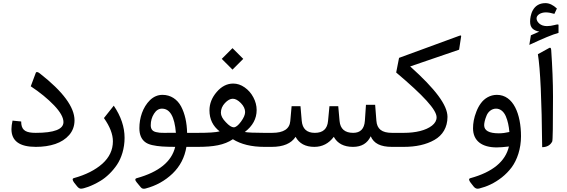

<svg xmlns="http://www.w3.org/2000/svg" viewBox="-20 -921 3555 1204"><path d="M58.6 -164.6C54.2 -144.5 51.8 -126.5 51.8 -111.3C51.8 -37.1 102.5 0 204.6 0C250 0 290.5 -5.9 326.7 -18.1C362.3 -30.3 391.6 -48.8 414.1 -74.7C436 -100.1 447.3 -130.9 447.3 -166.5C447.3 -249 375 -347.2 230 -460.4C216.3 -471.2 207.5 -472.2 204.1 -463.4L172.9 -379.9C231 -341.3 279.3 -301.8 318.8 -260.7C358.4 -219.2 377.9 -184.1 377.9 -155.3C377.9 -110.4 319.8 -87.9 204.1 -87.9C146 -87.9 119.1 -101.6 113.8 -142.6C113.3 -148.9 112.8 -154.8 112.8 -159.2Z M631.8 -180.7C669.4 -127.4 688 -79.1 688 -34.7C688 19 666 65.9 622.1 105.5C577.6 145 518.1 175.3 443.4 195.8C432.6 198.7 433.1 208 444.8 224.1L463.9 248C471.7 257.3 479.5 262.2 487.8 262.2C503.9 262.2 554.2 247.1 610.4 212.9C647 190.9 685.1 154.3 713.4 112.3C741.7 70.3 761.2 9.3 761.2 -56.6C761.2 -124.5 738.8 -191.4 693.4 -258.3Z M1008.8 -87.9C987.3 -87.9 976.1 -88.4 960.4 -92.3C938.5 -96.7 925.3 -108.9 925.3 -135.7C925.3 -162.6 932.1 -186.5 945.8 -208C959 -229 975.6 -239.7 995.6 -239.7C1045.9 -239.7 1074.7 -189.5 1083 -88.4C1065.4 -87.9 1040.5 -87.9 1008.8 -87.9ZM837.4 196.3C825.2 199.7 825.7 209 838.9 224.6L863.3 253.9C870.1 262.2 879.9 264.6 892.6 261.2C958.5 244.1 1015.1 212.4 1062.5 167C1109.4 121.6 1138.2 65.9 1148.9 0H1209C1216.8 0 1220.7 -12.7 1220.7 -37.6V-49.8C1220.7 -75.2 1216.8 -87.9 1209 -87.9H1153.3C1151.9 -151.9 1139.6 -208 1115.7 -253.4C1091.8 -298.3 1050.3 -326.2 999 -326.2C969.2 -326.2 943.4 -314.9 920.4 -293C875 -248 854 -181.6 854 -116.7C854 -75.7 867.2 -48.3 888.7 -31.2C899.4 -22.5 914.6 -15.6 934.1 -11.2C953.6 -6.8 974.1 -3.9 996.1 -2.4C1017.6 -1 1044.9 0 1078.6 0C1056.6 92.3 976.6 157.7 837.4 196.3Z M1370.6 -551.8 1438 -484.4 1505.4 -551.8 1438 -619.1ZM1203.6 -87.9C1185.5 -87.9 1176.8 -75.2 1176.8 -49.8V-37.6C1176.8 -12.7 1185.5 0 1203.6 0H1219.7C1317.9 0 1386.2 -11.2 1440.4 -47.9C1491.2 -16.1 1557.1 0 1637.7 0H1651.9C1659.7 0 1663.6 -12.7 1663.6 -37.6V-49.8C1663.6 -75.2 1659.7 -87.9 1651.9 -87.9H1634.8C1574.2 -87.9 1534.2 -89.8 1515.1 -93.3C1564.5 -130.9 1589.4 -176.8 1589.4 -231C1589.4 -258.3 1582.5 -284.7 1568.8 -310.5C1555.2 -336.4 1537.1 -356.9 1514.2 -373C1491.2 -389.2 1467.3 -397 1442.4 -397C1403.8 -397 1369.1 -379.4 1338.9 -344.2C1308.6 -309.1 1293.5 -270.5 1293.5 -229C1293.5 -173.8 1314.9 -129.9 1357.4 -97.2C1333.5 -90.8 1287.6 -87.9 1219.7 -87.9ZM1365.2 -213.9C1365.2 -236.3 1373.5 -256.8 1390.6 -274.9C1407.7 -293 1423.8 -301.8 1439.9 -301.8C1456.1 -301.8 1472.7 -292.5 1490.7 -274.4C1508.3 -256.3 1517.1 -237.3 1517.1 -218.3C1517.1 -201.7 1508.3 -181.6 1491.2 -158.2C1473.6 -134.3 1458.5 -122.6 1445.8 -122.6C1432.6 -122.6 1416 -133.3 1396 -154.8C1375.5 -175.8 1365.2 -195.8 1365.2 -213.9Z M2193.8 0C2247.1 0 2283.7 -22 2304.7 -66.4C2324.2 -21.5 2365.7 0 2438 0H2448.2C2456.1 0 2460 -12.7 2460 -37.6V-49.8C2460 -75.2 2456.1 -87.9 2448.2 -87.9H2438.5C2374 -87.9 2344.2 -112.3 2340.3 -163.6L2332.5 -263.7H2274.9L2268.1 -163.6C2264.6 -113.3 2240.2 -87.9 2194.8 -87.9C2142.6 -87.9 2113.8 -112.8 2109.4 -162.1L2101.1 -254.9H2045.9L2037.1 -162.6C2032.7 -112.8 2005.4 -87.9 1954.1 -87.9C1903.8 -87.9 1876.5 -113.3 1872.1 -163.6L1864.3 -254.9H1808.6L1800.3 -161.6C1795.9 -112.3 1758.3 -87.9 1686.5 -87.9H1646.5C1628.4 -87.9 1619.6 -75.2 1619.6 -49.8V-37.6C1619.6 -12.7 1628.4 0 1646.5 0H1684.1C1756.3 0 1806.2 -21 1833.5 -63C1856.4 -21 1895.5 0 1951.2 0C2001 0 2041.5 -21 2073.2 -63C2096.2 -21 2136.7 0 2193.8 0Z M2512.2 0C2588.4 0 2652.8 -14.2 2704.1 -43.5C2755.4 -72.3 2786.1 -122.1 2786.1 -188C2786.1 -261.7 2710.4 -362.3 2552.2 -504.4L2858.9 -609.4L2870.6 -685.5C2873.5 -699.7 2872.6 -700.7 2859.4 -696.3L2482.4 -558.1L2464.4 -466.3C2635.7 -321.8 2717.8 -232.4 2717.8 -185.5C2717.8 -165.5 2708 -148.4 2689 -133.3C2650.4 -103 2586.4 -87.9 2512.2 -87.9H2442.9C2424.8 -87.9 2416 -75.2 2416 -49.8V-37.6C2416 -12.7 2424.8 0 2442.9 0Z M3171.4 -2.4C3149.4 91.8 3068.8 158.2 2929.7 196.3C2918.5 199.2 2918.9 208.5 2931.2 224.6L2951.2 250C2960.4 261.2 2971.7 264.6 2984.9 261.2C3033.7 249 3079.6 228.5 3127 191.4C3150.4 172.9 3170.9 151.9 3188.5 128.4C3223.1 81.5 3247.1 11.7 3247.1 -66.4C3247.1 -204.1 3200.2 -326.2 3095.7 -326.2C3053.2 -326.2 3017.1 -303.7 2995.1 -272.9C2983.9 -257.8 2974.6 -240.2 2967.3 -221.2C2951.7 -182.1 2946.3 -147.5 2946.3 -116.7C2946.3 -36.6 3003.4 3.4 3094.7 3.4C3113.8 3.4 3139.6 1.5 3171.4 -2.4ZM3016.1 -135.7C3016.1 -149.4 3020.5 -170.4 3030.8 -195.3C3040.5 -220.2 3063 -239.7 3090.8 -239.7C3117.7 -239.7 3139.2 -221.2 3151.9 -191.9C3164.6 -162.1 3170.9 -130.4 3174.3 -93.3C3151.4 -87.9 3129.4 -85 3107.9 -85C3046.9 -85 3016.1 -102.1 3016.1 -135.7Z M3353 -581.1C3368.2 -488.8 3377 -294.4 3379.9 2C3410.2 1.5 3431.2 -10.7 3442.9 -33.7C3446.3 -40 3447.8 -134.3 3447.8 -315.9C3447.8 -402.8 3443.8 -500 3436.5 -607.4C3435.1 -620.6 3432.1 -621.6 3428.7 -621.6C3427.2 -621.6 3425.3 -621.1 3422.9 -619.6ZM3299.3 -639.6C3383.3 -678.7 3445.3 -705.1 3482.4 -714.8V-764.2C3482.4 -767.6 3479 -767.6 3476.6 -767.6C3471.7 -767.6 3465.3 -766.1 3458.5 -764.2C3441.4 -759.8 3425.3 -757.3 3410.2 -757.3C3390.1 -757.3 3374 -762.7 3362.3 -772.9C3350.6 -783.2 3344.7 -793.9 3344.7 -806.2C3344.7 -826.2 3370.1 -843.3 3402.8 -843.3C3418 -843.3 3435.5 -840.3 3456.5 -834L3472.2 -867.7C3448.2 -890.1 3424.3 -901.4 3400.4 -901.4C3319.3 -901.4 3304.2 -823.7 3304.2 -785.6C3304.2 -746.6 3324.2 -730 3361.8 -722.7C3344.2 -714.8 3326.7 -707 3309.1 -699.7Z"/></svg>

Font: Sahel
Style: Regular
Weight: 400
Foundry: Saber Rastikerdar (saber.rastikerdar@gmail.com)
Version: Version 3.4.0